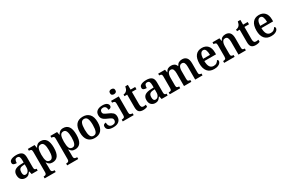

<svg xmlns="http://www.w3.org/2000/svg" viewBox="183 -2441 6500 4352"><g transform="rotate(-30 3433.5 -265.5)"><path d="M188 10Q127 10 85 -29.5Q43 -69 43 -152Q43 -232 95 -270.5Q147 -309 252 -313L329 -316V-374Q329 -429 315 -460.5Q301 -492 257 -492Q216 -492 201.5 -462.5Q187 -433 187 -383Q134 -383 108 -398.5Q82 -414 82 -448Q82 -483 106.5 -505Q131 -527 173 -537.5Q215 -548 266 -548Q359 -548 406 -509.5Q453 -471 453 -376V-119Q453 -78 465.5 -63Q478 -48 510 -48H513V0H355L337 -77H329Q309 -49 290.5 -29.5Q272 -10 248 0Q224 10 188 10ZM230 -56Q275 -56 302 -93Q329 -130 329 -191V-269L282 -266Q219 -262 195 -232.5Q171 -203 171 -147Q171 -56 230 -56Z M561 233V185H570Q586 185 602 180.5Q618 176 628.5 161.5Q639 147 639 117V-419Q639 -464 620.5 -476Q602 -488 574 -488H565V-536H741L755 -454H759Q779 -495 813 -520.5Q847 -546 901 -546Q993 -546 1042 -479Q1091 -412 1091 -267Q1091 -123 1042 -56Q993 11 900 11Q849 11 817 -10.5Q785 -32 765 -68H761Q764 -11 764 45V119Q764 148 775 162Q786 176 801.5 180.5Q817 185 833 185H850V233ZM869 -56Q920 -56 942.5 -110Q965 -164 965 -268Q965 -371 943 -424.5Q921 -478 869 -478Q808 -478 786 -424Q764 -370 764 -268Q764 -163 786 -109.5Q808 -56 869 -56Z M1151 233V185H1160Q1176 185 1192 180.5Q1208 176 1218.5 161.5Q1229 147 1229 117V-419Q1229 -464 1210.5 -476Q1192 -488 1164 -488H1155V-536H1331L1345 -454H1349Q1369 -495 1403 -520.5Q1437 -546 1491 -546Q1583 -546 1632 -479Q1681 -412 1681 -267Q1681 -123 1632 -56Q1583 11 1490 11Q1439 11 1407 -10.5Q1375 -32 1355 -68H1351Q1354 -11 1354 45V119Q1354 148 1365 162Q1376 176 1391.5 180.5Q1407 185 1423 185H1440V233ZM1459 -56Q1510 -56 1532.5 -110Q1555 -164 1555 -268Q1555 -371 1533 -424.5Q1511 -478 1459 -478Q1398 -478 1376 -424Q1354 -370 1354 -268Q1354 -163 1376 -109.5Q1398 -56 1459 -56Z M2005 10Q1897 10 1835 -59.5Q1773 -129 1773 -270Q1773 -410 1832.5 -479Q1892 -548 2008 -548Q2116 -548 2178 -479Q2240 -410 2240 -270Q2240 -129 2180.5 -59.5Q2121 10 2005 10ZM2007 -48Q2066 -48 2089.5 -104.5Q2113 -161 2113 -270Q2113 -379 2089 -434Q2065 -489 2006 -489Q1947 -489 1923.5 -434Q1900 -379 1900 -270Q1900 -161 1924 -104.5Q1948 -48 2007 -48Z M2494 10Q2405 10 2362.5 -19Q2320 -48 2320 -100Q2320 -140 2343.5 -155Q2367 -170 2394 -170Q2394 -112 2419.5 -78Q2445 -44 2498 -44Q2545 -44 2568 -66.5Q2591 -89 2591 -124Q2591 -158 2566.5 -178Q2542 -198 2480 -224Q2428 -245 2394.5 -267.5Q2361 -290 2344.5 -320Q2328 -350 2328 -396Q2328 -471 2380 -509Q2432 -547 2518 -547Q2596 -547 2633.5 -518.5Q2671 -490 2671 -453Q2671 -423 2651 -406.5Q2631 -390 2591 -390Q2591 -440 2568.5 -467Q2546 -494 2505 -494Q2466 -494 2446.5 -475Q2427 -456 2427 -424Q2427 -389 2452 -369.5Q2477 -350 2540 -324Q2613 -295 2651.5 -259Q2690 -223 2690 -155Q2690 -77 2638.5 -33.5Q2587 10 2494 10Z M2879 -632Q2849 -632 2828.5 -647.5Q2808 -663 2808 -698Q2808 -734 2828.5 -749Q2849 -764 2879 -764Q2908 -764 2929 -749Q2950 -734 2950 -698Q2950 -663 2929 -647.5Q2908 -632 2879 -632ZM2740 0V-48H2752Q2782 -48 2801.5 -61Q2821 -74 2821 -118V-420Q2821 -462 2801.5 -475Q2782 -488 2753 -488H2743V-536H2945V-120Q2945 -75 2965 -61.5Q2985 -48 3015 -48H3026V0Z M3272 10Q3201 10 3165.5 -25Q3130 -60 3130 -147V-476H3060V-520Q3087 -521 3109 -532Q3131 -543 3145 -559Q3160 -575 3170 -599Q3180 -623 3187 -660H3254V-536H3374V-476H3254V-152Q3254 -103 3269.5 -81Q3285 -59 3318 -59Q3336 -59 3352 -61.5Q3368 -64 3383 -67V-11Q3368 -4 3338.5 3Q3309 10 3272 10Z M3590 10Q3529 10 3487 -29.5Q3445 -69 3445 -152Q3445 -232 3497 -270.5Q3549 -309 3654 -313L3731 -316V-374Q3731 -429 3717 -460.5Q3703 -492 3659 -492Q3618 -492 3603.5 -462.5Q3589 -433 3589 -383Q3536 -383 3510 -398.5Q3484 -414 3484 -448Q3484 -483 3508.5 -505Q3533 -527 3575 -537.5Q3617 -548 3668 -548Q3761 -548 3808 -509.5Q3855 -471 3855 -376V-119Q3855 -78 3867.5 -63Q3880 -48 3912 -48H3915V0H3757L3739 -77H3731Q3711 -49 3692.5 -29.5Q3674 -10 3650 0Q3626 10 3590 10ZM3632 -56Q3677 -56 3704 -93Q3731 -130 3731 -191V-269L3684 -266Q3621 -262 3597 -232.5Q3573 -203 3573 -147Q3573 -56 3632 -56Z M3970 0V-48H3979Q4010 -48 4028.5 -60Q4047 -72 4047 -118V-423Q4047 -466 4028.5 -478Q4010 -490 3979 -490H3976V-536H4155L4168 -460H4173Q4196 -507 4230 -527.5Q4264 -548 4318 -548Q4366 -548 4401 -527.5Q4436 -507 4453 -459H4458Q4481 -507 4517.5 -527.5Q4554 -548 4605 -548Q4678 -548 4719 -501.5Q4760 -455 4760 -353V-119Q4760 -73 4777 -60.5Q4794 -48 4825 -48H4828V0H4636V-336Q4636 -401 4618 -436.5Q4600 -472 4555 -472Q4523 -472 4503.5 -452Q4484 -432 4475 -399Q4466 -366 4466 -327V-119Q4466 -73 4483 -60.5Q4500 -48 4531 -48H4535V0H4343V-336Q4343 -401 4325 -436.5Q4307 -472 4263 -472Q4229 -472 4209 -450Q4189 -428 4180.5 -392Q4172 -356 4172 -314V-114Q4172 -71 4191 -59.5Q4210 -48 4241 -48H4244V0Z M5132 10Q5018 10 4958.5 -62Q4899 -134 4899 -265Q4899 -405 4957 -476.5Q5015 -548 5122 -548Q5219 -548 5275 -487Q5331 -426 5331 -307V-260H5025Q5027 -154 5060.5 -106Q5094 -58 5159 -58Q5207 -58 5238 -81.5Q5269 -105 5285 -137Q5296 -133 5304.5 -123Q5313 -113 5313 -98Q5313 -75 5294 -50Q5275 -25 5235 -7.5Q5195 10 5132 10ZM5206 -318Q5206 -396 5187 -442.5Q5168 -489 5123 -489Q5079 -489 5054.5 -445Q5030 -401 5027 -318Z M5394 0V-48H5400Q5431 -48 5451 -60Q5471 -72 5471 -118V-422Q5471 -465 5452 -476.5Q5433 -488 5403 -488H5398V-536H5580L5592 -460H5597Q5620 -507 5654 -527.5Q5688 -548 5740 -548Q5814 -548 5853.5 -501.5Q5893 -455 5893 -353V-119Q5893 -73 5909.5 -60.5Q5926 -48 5957 -48H5962V0H5769V-336Q5769 -401 5751.5 -437Q5734 -473 5689 -473Q5653 -473 5633 -450.5Q5613 -428 5604.5 -392Q5596 -356 5596 -314V-114Q5596 -71 5614.5 -59.5Q5633 -48 5663 -48H5668V0Z M6217 10Q6146 10 6110.5 -25Q6075 -60 6075 -147V-476H6005V-520Q6032 -521 6054 -532Q6076 -543 6090 -559Q6105 -575 6115 -599Q6125 -623 6132 -660H6199V-536H6319V-476H6199V-152Q6199 -103 6214.5 -81Q6230 -59 6263 -59Q6281 -59 6297 -61.5Q6313 -64 6328 -67V-11Q6313 -4 6283.5 3Q6254 10 6217 10Z M6626 10Q6512 10 6452.5 -62Q6393 -134 6393 -265Q6393 -405 6451 -476.5Q6509 -548 6616 -548Q6713 -548 6769 -487Q6825 -426 6825 -307V-260H6519Q6521 -154 6554.5 -106Q6588 -58 6653 -58Q6701 -58 6732 -81.5Q6763 -105 6779 -137Q6790 -133 6798.5 -123Q6807 -113 6807 -98Q6807 -75 6788 -50Q6769 -25 6729 -7.5Q6689 10 6626 10ZM6700 -318Q6700 -396 6681 -442.5Q6662 -489 6617 -489Q6573 -489 6548.5 -445Q6524 -401 6521 -318Z"/></g></svg>

Font: Noto Serif Myanmar SemiCondensed SemiBold
Style: Regular
Weight: 600
Width: 4
Designer: Ben Mitchell and the Monotype Design Team
Foundry: Monotype Imaging Inc.
Version: Version 2.106; ttfautohint (v1.8.4.7-5d5b)